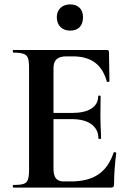

<svg xmlns="http://www.w3.org/2000/svg" viewBox="-20 -852 592 872"><path d="M41 -12Q73 -12 87.5 -17Q102 -22 107 -36.5Q112 -51 112 -81V-544Q112 -574 107 -588Q102 -602 87 -607.5Q72 -613 41 -613Q38 -613 38 -619Q38 -625 41 -625H465Q475 -625 475 -616L477 -483Q477 -481 471.5 -480Q466 -479 465 -482Q449 -540 411 -568Q373 -596 311 -596H281Q251 -596 237 -583Q223 -570 223 -543V-85Q223 -56 234 -42Q245 -28 269 -28H302Q380 -28 427 -60Q474 -92 496 -159Q496 -161 500 -161Q503 -161 505.5 -159.5Q508 -158 508 -157Q498 -79 498 -15Q498 -7 495 -3.5Q492 0 483 0H41Q38 0 38 -6Q38 -12 41 -12ZM305 -311H170V-339H306Q364 -339 395 -359Q426 -379 426 -415Q426 -418 431.5 -418Q437 -418 437 -415L436 -325L437 -277Q439 -243 439 -223Q439 -221 433 -221Q427 -221 427 -223Q427 -264 395.5 -287.5Q364 -311 305 -311ZM238 -774Q238 -800 254.5 -816Q271 -832 299 -832Q326 -832 341.5 -816.5Q357 -801 357 -774Q357 -745 342 -729Q327 -713 299 -713Q271 -713 254.5 -729.5Q238 -746 238 -774Z"/></svg>

Font: Cormorant Unicase
Style: Bold
Weight: 700
Designer: Christian Thalmann (Catharsis Fonts)
Foundry: Catharsis Fonts
Version: Version 4.000